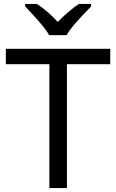

<svg xmlns="http://www.w3.org/2000/svg" viewBox="-20 -964 596 984"><path d="M323 0H233V-635H10V-714H545V-635H323ZM232 -784Q219 -807 197 -833.5Q175 -860 151 -886Q127 -912 109 -931V-944H169Q195 -927 223 -903Q251 -879 276 -852Q303 -879 331 -903Q359 -927 385 -944H447V-931Q428 -912 403.5 -886Q379 -860 356.5 -833.5Q334 -807 322 -784Z"/></svg>

Font: Noto Sans Tirhuta
Style: Regular
Weight: 400
Designer: Monotype Design Team
Foundry: Monotype Imaging Inc.
Version: Version 2.003; ttfautohint (v1.8.4.7-5d5b)